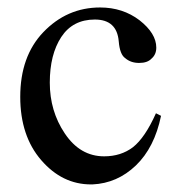

<svg xmlns="http://www.w3.org/2000/svg" viewBox="-20 -480 483 514"><path d="M411.1 -169.9Q393.6 -85 343.8 -37.1Q293.9 10.7 227.5 13.7Q227.5 13.7 223.6 13.7Q146.5 13.7 90.3 -51.3Q34.2 -116.2 34.2 -220.7Q34.2 -329.1 95.7 -393.6Q159.2 -460 248 -460Q308.6 -460 353.5 -425.8Q398.4 -390.6 398.4 -352.5Q398.4 -334 385.7 -323.2Q375 -311.5 352.5 -311.5Q330.1 -311.5 315.4 -324.2Q300.8 -334 297.9 -369.1Q293 -427.7 233.9 -427.7Q174.8 -427.7 144 -380.9Q113.3 -334 113.3 -258.8Q113.3 -182.6 153.3 -123Q194.3 -61.5 258.8 -61.5Q303.7 -61.5 335.9 -85.9Q368.2 -111.3 397.5 -176.8Z"/></svg>

Font: Menaion Unicode
Style: Regular
Weight: 400
Designer: Aleksandr Andreev
Foundry: Ponomar Technologies, Inc.
Version: 2.0